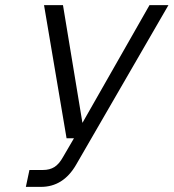

<svg xmlns="http://www.w3.org/2000/svg" viewBox="-20 -730 678 750"><path d="M81 0 95 -66H148Q174 -66 192.5 -77.5Q211 -89 227 -118L269 -190H240L152 -710H226L302 -250L564 -710H638L277 -86Q227 0 140 0Z"/></svg>

Font: Geist Mono Light
Style: Italic
Weight: 300
Italic angle: -12°
Monospace: yes
Designer: Basement.studio, Andrés Briganti, Mateo Zaragoza
Foundry: Basement.studio, Vercel, Andrés Briganti, Guido Ferreyra, Mateo Zaragoza
Version: Version 1.500; ttfautohint (v1.8.4.7-5d5b)